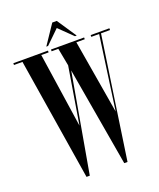

<svg xmlns="http://www.w3.org/2000/svg" viewBox="-152 -926 848 1021"><g transform="rotate(-20 272.0 -415.0)"><path d="M159 1 48 -690H0V-700H196V-690H154.5L217 -268L270 -590L251 -690H213V-700H400.5V-690H353L423.5 -272.5L482 -690H437.5V-700H543.5V-690H492.5L391 1H372.5L276 -558.5L177.5 1ZM195 -723 268.5 -832.5H294L367 -723H357L281 -797L205 -723Z"/></g></svg>

Font: Imbue 100pt Medium
Style: Regular
Weight: 500
Designer: Tyler Finck
Foundry: Etcetera Type Company
Version: Version 1.102; ttfautohint (v1.8.3)